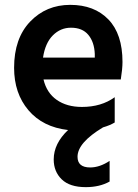

<svg xmlns="http://www.w3.org/2000/svg" viewBox="-20 -532 569 790"><path d="M272 -418Q229 -418 197.5 -386.5Q166 -355 157 -295H370V-310Q368 -359 343.5 -388.5Q319 -418 272 -418ZM431 215Q390 238 333 238Q267 238 234 206Q201 174 201 124Q201 59 260 3Q156 -9 97 -78.5Q38 -148 38 -253Q38 -374 104 -443Q170 -512 269 -512Q368 -512 426 -452Q484 -392 484 -277Q484 -249 477 -205H159Q172 -150 213.5 -121Q255 -92 317 -92Q397 -92 452 -132V-28Q432 -16 404 -8Q299 55 299 113Q299 157 351 157Q390 157 431 130Z"/></svg>

Font: Hind Siliguri SemiBold
Style: Regular
Weight: 600
Designer: Jyotish Sonowal
Foundry: Indian Type Foundry
Version: Version 1.001;PS 1.0;hotconv 1.0.86;makeotf.lib2.5.63406; tt